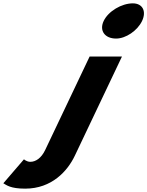

<svg xmlns="http://www.w3.org/2000/svg" viewBox="-84 -850 879 1145"><path d="M708.1 -830C641.1 -830 561.9 -783 534.3 -725C506.7 -667 541.3 -620 608.3 -620C666.3 -620 735.6 -667 763.2 -725C790.8 -783 766.1 -830 708.1 -830ZM450.5 -513H643.4L362 79C318.7 170 224.8 275 66.1 275C-22.3 275 -44.3 254 -64.1 243L58.9 100C58.9 100 74.8 115 96.8 115C128.9 115 162.3 93 185.2 45Z"/></svg>

Font: Hussar
Style: BdSuprExtOblFive
Weight: 700
Foundry: Cannot Into Space Fonts
Version: Version 2.00